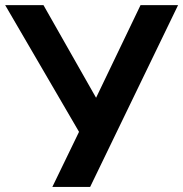

<svg xmlns="http://www.w3.org/2000/svg" viewBox="-37 -739 724 759"><path d="M169.9 0 275.4 -217.8 -16.6 -718.8H134.8L342.8 -352.5L518.6 -718.8H667L319.3 0Z"/></svg>

Font: Min Sans Bold
Style: Regular
Weight: 700
Designer: Jinseong-Kim, NotoSansCJK, Nunito
Foundry: Jinseong-Kim
Version: Version 1.400;Glyphs 3.1.2 (3151)